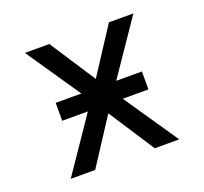

<svg xmlns="http://www.w3.org/2000/svg" viewBox="-96 -633 793 745"><g transform="rotate(-20 300.0 -260.0)"><path d="M76 0 228 -223H122V-297H228L76 -520H177L300 -331L423 -520H524L372 -297H478V-223H372L524 0H423L300 -189L177 0Z"/></g></svg>

Font: Iosevka Aile
Style: Regular
Weight: 400
Designer: Belleve Invis
Foundry: Belleve Invis
Version: Version 28.0.1; ttfautohint (v1.8.4)